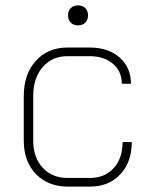

<svg xmlns="http://www.w3.org/2000/svg" viewBox="-20 -683 562 711"><path d="M68 -162V-327Q68 -408 112.5 -457.5Q157 -507 230 -507H312Q381 -507 423 -470Q465 -433 465 -373H431Q431 -419 398 -447Q365 -475 312 -475H230Q173 -475 138 -434.5Q103 -394 103 -327V-162Q103 -100 138 -62Q173 -24 231 -24H313Q368 -24 401 -60.5Q434 -97 434 -157H468Q468 -83 425.5 -37.5Q383 8 313 8H231Q158 8 113 -38.5Q68 -85 68 -162ZM232 -626Q232 -643 242 -653Q252 -663 269 -663Q286 -663 296 -653Q306 -643 306 -626Q306 -610 296 -599.5Q286 -589 269 -589Q252 -589 242 -599.5Q232 -610 232 -626Z"/></svg>

Font: Bai Jamjuree ExtraLight
Style: Regular
Weight: 275
Designer: Katatrad Aksorn Co.,Ltd.
Foundry: Cadson Demak Co.,Ltd.
Version: Version 1.000; ttfautohint (v1.6)